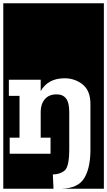

<svg xmlns="http://www.w3.org/2000/svg" viewBox="-30 -937 653 1170"><path d="M392 -27Q392 81 362.5 103.5Q333 126 292 126L296 213H-10V-917H603V213H346Q444 210 481.5 151.5Q519 93 521 -14V-304Q521 -384 474 -422Q427 -460 363 -460Q263 -460 218 -382V-451H24V-353H89V-98H29V0H278V-98H218V-259Q219 -305 244 -333.5Q269 -362 315 -362Q353 -362 372.5 -337Q392 -312 392 -254Z"/></svg>

Font: Zilla Slab Highlight
Style: Bold
Weight: 700
Designer: Typotheque Type Foundry
Foundry: Typotheque type foundry
Version: Version 1.1; 2017; ttfautohint (v1.6)